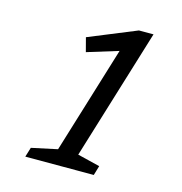

<svg xmlns="http://www.w3.org/2000/svg" viewBox="-106 -813 862 910"><g transform="rotate(15 325.0 -358.5)"><path d="M240 -74 401 -599.5 248 -552.5 230 -621 464.5 -717H536L339 -74L449 -47L435 0H99L113.5 -47Z"/></g></svg>

Font: Newsreader Caption
Style: Italic
Weight: 400
Italic angle: -17°
Designer: Hugues Gentile
Foundry: Production Type
Version: Version 1.001